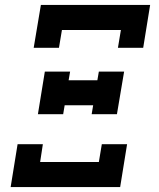

<svg xmlns="http://www.w3.org/2000/svg" viewBox="-20 -755 640 775"><path d="M218 -562H116L145 -735H586L558 -562H456L468 -634H230ZM133 -294 161 -466H263L257 -431H373L379 -466H481L452 -294H350L356 -330H241L235 -294ZM23 0 51 -173H153L142 -101H379L391 -173H493L465 0Z"/></svg>

Font: Iosevka Slab Extended Oblique
Style: Bold
Weight: 700
Width: 7
Italic angle: -9°
Monospace: yes
Designer: Belleve Invis
Foundry: Belleve Invis
Version: Version 11.1.1; ttfautohint (v1.8.3)